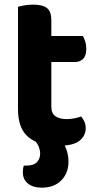

<svg xmlns="http://www.w3.org/2000/svg" viewBox="-20 -628 431 846"><path d="M59.3 -264H206.2V-157.2Q206.2 -128.6 224.2 -115.9Q242.3 -103.2 274.7 -103.2Q290.2 -103.2 307.4 -106.5Q324.6 -109.8 337 -114.8Q345.3 -105.8 351.5 -93Q357.6 -80.2 357.6 -62.8Q357.6 -29.4 329.7 -7.5Q301.8 14.5 236 14.5Q152.4 14.5 105.8 -23.3Q59.3 -61.2 59.3 -146.8ZM152.7 -354.8V-469.5H345.1Q350.4 -460.9 355.3 -445.8Q360.2 -430.8 360.2 -413.2Q360.2 -382.7 346.5 -368.8Q332.8 -354.8 309.6 -354.8ZM206.2 -238.6H59.3V-598.3Q68.8 -601 86.9 -604.3Q105 -607.6 125.4 -607.6Q167.7 -607.6 186.9 -592.6Q206.2 -577.6 206.2 -538.1ZM136.4 -4.3 217.5 -33Q253.1 -12.4 267.4 18.1Q281.7 48.7 281.7 84.2Q281.7 134.5 250.2 166.7Q218.6 198.9 163.8 198.9Q125.9 198.9 103.3 181Q80.6 163.2 80.6 130.2Q80.6 113.9 85.1 101.6H96.3Q128.5 101.6 142.7 86.5Q157 71.4 157 48.4Q157 36.8 152.1 22.1Q147.3 7.4 136.4 -4.3Z"/></svg>

Font: Baloo Paaji 2
Style: Regular
Weight: 400
Designer: Shuchita Grover, Noopur Datye and Ek Type
Foundry: Ek Type
Version: Version 1.700